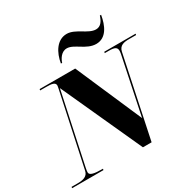

<svg xmlns="http://www.w3.org/2000/svg" viewBox="-239 -1149 1333 1343"><g transform="rotate(-30 427.5 -477.0)"><path d="M617 -789C699 -789 734 -870 747 -949H737C724 -908 704 -878 666 -878C603 -878 542 -954 471 -954C391 -954 346 -875 333 -794H343C351 -821 376 -866 421 -866C480 -866 537 -789 617 -789ZM-35 0H218L220 -10H214C152 -10 114 -17 114 -41C114 -49 115 -57 119 -77L241 -649L537 0H607L744 -653C754 -699 792 -704 832 -704H888L890 -714H637L635 -704H670C716 -704 733 -694 733 -667C733 -660 732 -651 730 -641L634 -180L402 -714H115L113 -704H163C205 -704 235 -700 235 -674C235 -667 232 -656 228 -636L105 -61C96 -17 57 -10 16 -10H-34Z"/></g></svg>

Font: Noto Serif Display Black
Style: Italic
Weight: 900
Italic angle: -12°
Designer: Monotype Design Team
Foundry: Monotype Imaging Inc.
Version: Version 2.009